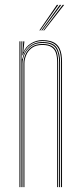

<svg xmlns="http://www.w3.org/2000/svg" viewBox="-20 -770 333 790"><path d="M231.2 0V-514Q231.2 -535 227.6 -551.2Q224 -567.5 215.2 -578.5Q206.5 -589.5 191.6 -595.2Q176.8 -601 154.2 -601Q126.2 -601 104.6 -585.6Q83 -570.2 74 -542.5H72L75.8 -600H80V-596.2L75.8 -555.5H76.8Q85.5 -577.8 107.4 -591.4Q129.2 -605 154.2 -605Q173.2 -605 187 -601.1Q200.8 -597.2 210.1 -589.8Q219.5 -582.2 225 -571.2Q230.5 -560.2 232.9 -545.9Q235.2 -531.5 235.2 -514V0ZM60 0V-600H64V0ZM76.5 0V-508.8Q76.5 -525.8 84 -544.4Q91.5 -563 108.5 -576Q125.5 -589 154.2 -589Q173.2 -589 185.9 -584.1Q198.5 -579.2 205.8 -569.6Q213 -560 216.1 -546Q219.2 -532 219.2 -514V0H215.2V-514Q215.2 -537 209.9 -552.8Q204.5 -568.5 191.2 -576.8Q178 -585 154.2 -585Q127.5 -585 111.2 -572.9Q95 -560.8 87.8 -543.1Q80.5 -525.5 80.5 -508.8V0ZM68 0V-600H72L70 -527.8H72Q77.8 -556.5 99.4 -576.8Q121 -597 154.2 -597Q198.2 -597 212.8 -574.6Q227.2 -552.2 227.2 -514V0H223.2V-514Q223.2 -552 209 -572.5Q194.8 -593 154.2 -593Q124.8 -593 106.8 -579Q88.8 -565 80.6 -545.4Q72.5 -525.8 72.5 -508.8V0ZM142 -645 214 -750H220L146 -645ZM158 -645 238 -750H244L162 -645ZM150 -645 226 -750H232L154 -645Z"/></svg>

Font: Big Shoulders Inline Display Thin Thin
Style: Regular
Weight: 250
Version: Version 2.002